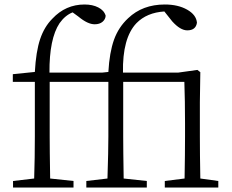

<svg xmlns="http://www.w3.org/2000/svg" viewBox="-20 -834 1033 854"><path d="M38 0V-29L132 -40Q135 -133 135 -227V-470H37V-504L135 -514Q140 -605 158.5 -660Q177 -715 213 -751Q272 -814 356 -814Q392 -814 417 -801Q443 -788 450 -764Q449 -748 436 -737Q423 -726 401 -726Q370 -726 329 -760L303 -779Q270 -766 245 -731Q199 -662 200 -511H434L462 -514Q467 -601 487 -657Q507 -713 550 -753Q614 -814 713 -814Q772 -814 812.5 -791Q853 -768 856 -733Q851 -699 813 -699Q782 -699 746 -739L711 -783Q633 -778 587 -731Q524 -665 527 -511H772L858 -523L871 -513L869 -379V-227Q869 -150 871 -40L951 -29V0H713V-29L801 -40Q803 -150 803 -227V-285Q803 -386 800 -470H528V-227Q528 -166 530 -46Q530 -42 530 -40L633 -29V0H364V-29L458 -40Q462 -164 462 -227V-470H201V-227Q201 -166 203 -46Q203 -42 203 -40L307 -29V0Z"/></svg>

Font: GenRyuMin TW L
Style: Regular
Weight: 300
Version: Version 1.501;PS 1;hotconv 16.6.51;makeotf.lib2.5.65220